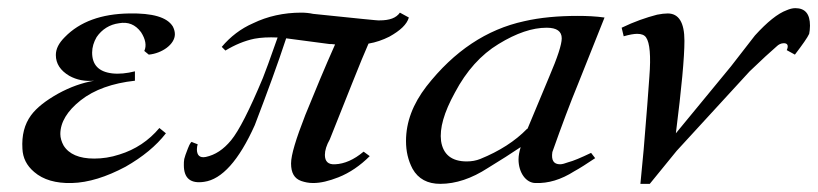

<svg xmlns="http://www.w3.org/2000/svg" viewBox="-20 -444 2007 471"><path d="M345 -310C377 -313 409 -335 409 -360C409 -367 407 -373 404 -379C390 -402 354 -412 297 -411C229 -410 176 -391 139 -353C124 -338 117 -324 117 -309C117 -288 128 -271 150 -258C168 -248 188 -244 211 -246C182 -241 153 -231 122 -214C92 -197 70 -180 56 -161C40 -139 33 -112 35 -79C36 -57 45 -38 64 -22C86 -3 117 6 156 5C197 4 241 -10 288 -35C330 -59 363 -86 387 -117L371 -130C345 -99 312 -77 273 -65C252 -58 231 -55 211 -55C174 -55 149 -66 136 -87C131 -96 128 -106 128 -115C128 -144 145 -172 178 -198C211 -224 256 -240 311 -246V-269C291 -264 272 -262 255 -264C222 -268 206 -285 206 -315C206 -328 210 -341 217 -353C230 -372 249 -384 272 -387C294 -391 312 -384 326 -365C337 -348 340 -332 334 -319L345 -310Z M961 -413C952 -400 936 -394 911 -394C910 -393 856 -399 748 -410C739 -412 729 -413 719 -413C676 -413 636 -404 601 -387C571 -374 545 -354 524 -329L533 -320C556 -334 580 -344 604 -349C620 -352 639 -353 661 -352C642 -298 630 -265 625 -253C592 -174 566 -123 547 -100C528 -77 508 -64 485 -59C470 -56 463 -63 463 -78C463 -83 464 -87 465 -90L452 -95C450 -98 446 -93 441 -80C436 -67 433 -59 432 -54C431 -49 431 -44 431 -39C431 -6 448 7 481 2C524 -4 566 -50 605 -137C636 -218 662 -289 682 -350L788 -336C791 -336 796 -336 802 -335C777 -279 753 -221 729 -162C706 -103 694 -64 694 -43C694 -20 702 -6 719 0C728 3 737 5 748 5C767 5 787 0 810 -9C838 -20 864 -38 887 -61L872 -72C848 -52 825 -42 802 -41C785 -40 777 -48 777 -64C777 -75 781 -88 789 -102L844 -240C862 -285 875 -317 884 -337C902 -340 919 -346 935 -354C962 -369 978 -384 983 -401Z M1273 -128C1244 -98 1205 -73 1158 -54C1148 -50 1137 -48 1125 -48C1088 -48 1067 -65 1062 -98C1058 -129 1069 -168 1096 -217C1124 -270 1160 -310 1203 -336C1247 -363 1286 -376 1321 -376C1346 -376 1358 -367 1358 -350C1358 -335 1348 -304 1327 -255L1274 -128ZM1463 -401C1442 -404 1420 -405 1397 -405C1349 -405 1305 -401 1266 -392C1174 -372 1094 -319 1026 -232C993 -189 976 -145 976 -98C976 -73 981 -51 992 -30C1006 -5 1029 7 1060 7C1098 7 1137 -6 1177 -32C1208 -51 1235 -68 1257 -83V-82C1254 -72 1252 -62 1252 -53C1252 -21 1270 5 1294 5C1325 6 1356 -3 1389 -24C1402 -31 1419 -42 1440 -56L1430 -69C1405 -57 1386 -49 1374 -46C1366 -43 1359 -41 1354 -41C1338 -41 1332 -51 1335 -71C1358 -136 1379 -192 1398 -238Z M1965 -361C1966 -366 1967 -373 1967 -381C1967 -410 1955 -424 1931 -424C1924 -424 1917 -422 1910 -419C1888 -411 1862 -390 1832 -357L1773 -281L1638 -117C1652 -228 1659 -303 1659 -344C1659 -389 1645 -411 1618 -411C1611 -411 1602 -410 1592 -408C1565 -401 1536 -391 1505 -376L1510 -355C1524 -359 1535 -361 1543 -361C1554 -361 1561 -358 1565 -352C1574 -339 1577 -307 1573 -256C1571 -223 1566 -163 1559 -77L1551 7H1574L1640 -74L1819 -269C1848 -297 1870 -317 1885 -330C1890 -335 1896 -338 1903 -338C1912 -338 1915 -332 1910 -321L1930 -310C1949 -335 1961 -352 1965 -361Z"/></svg>

Font: GFS Pyrsos
Style: Regular
Weight: 400
Designer: George Matthiopoulos
Foundry: George Matthiopoulos
Version: Version 1.0